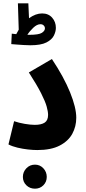

<svg xmlns="http://www.w3.org/2000/svg" viewBox="-20 -899 518 1158"><path d="M31 -28 65 -168Q94 -158 129 -152Q164 -146 190 -146Q229 -146 249.5 -159.5Q270 -173 270 -206Q270 -226 261.5 -256.5Q253 -287 228 -336.5Q203 -386 154 -462L293 -543Q365 -435 402.5 -342.5Q440 -250 440 -189Q440 -136 416 -92Q392 -48 340 -21Q288 6 205 6Q180 6 148.5 2.5Q117 -1 85.5 -8.5Q54 -16 31 -28ZM191 239Q160 239 139 218.5Q118 198 118 168Q118 138 139 116Q160 94 191 94Q221 94 241.5 116Q262 138 262 168Q262 198 241.5 218.5Q221 239 191 239ZM163 -626Q145 -626 122 -627.5Q99 -629 78.5 -630.5Q58 -632 48 -633L51 -696Q63 -694 78 -693Q85 -707 93 -720L88 -879H151L155 -789Q195 -818 234 -818Q272 -818 294.5 -792.5Q317 -767 317 -731Q317 -709 305 -684.5Q293 -660 260 -643Q227 -626 163 -626ZM224 -753Q203 -753 180.5 -731.5Q158 -710 145 -689Q151 -689 156 -689Q214 -689 232.5 -701Q251 -713 251 -728Q251 -738 243.5 -745.5Q236 -753 224 -753Z"/></svg>

Font: Noto Sans Arabic Cond ExtBd
Style: Regular
Weight: 800
Width: 3
Designer: Monotype Design Team, Nadine Chahine, Nizar Qandah and Khaled Hosny
Foundry: Monotype Imaging Inc.
Version: Version 2.012; ttfautohint (v1.8.4.7-5d5b)